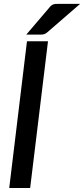

<svg xmlns="http://www.w3.org/2000/svg" viewBox="-20 -948 424 968"><path d="M26.5 0 116 -740H222L132 0ZM384 -928.5 219 -785.5Q209.5 -777.5 202 -775.5Q194.5 -773.5 183 -773.5H112.5L229 -910Q234 -916.5 238.5 -920Q243 -923.5 248 -925.5Q253 -927.5 259.2 -928Q265.5 -928.5 274 -928.5Z"/></svg>

Font: Lato SemiBold
Style: Italic
Weight: 600
Italic angle: -7°
Designer: Lukasz Dziedzic with Adam Twardoch and Botio Nikoltchev
Foundry: tyPoland Lukasz Dziedzic
Version: Version 2.015; 2015-08-06; http://www.latofonts.com/